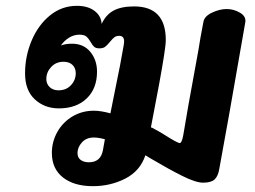

<svg xmlns="http://www.w3.org/2000/svg" viewBox="-20 -620 875 659"><path d="M822 -544 767 -230 733 -42Q729 -16 717 -4.5Q705 7 677 7Q652 7 605 -16.5Q558 -40 499 -75Q483 -85 479 -87Q461 -33 410 -7Q359 19 299 19Q234 19 196 -11Q158 -41 158 -95Q158 -134 177 -167.5Q196 -201 229 -220.5Q262 -240 302 -240Q326 -240 359 -231L374 -306Q395 -407 403 -456Q404 -461 405 -467Q406 -473 406 -478Q406 -497 389 -497Q379 -497 372.5 -492Q366 -487 358 -477Q348 -465 341 -459.5Q334 -454 321 -454Q309 -454 303 -459.5Q297 -465 291 -476Q284 -488 276.5 -494.5Q269 -501 253 -501Q234 -501 217.5 -491Q201 -481 189 -464Q206 -470 227 -470Q267 -470 290 -442Q313 -414 313 -374Q313 -316 277.5 -282Q242 -248 182 -248Q133 -248 99.5 -279Q66 -310 66 -368Q66 -427 88.5 -480.5Q111 -534 151.5 -567Q192 -600 244 -600Q281 -600 304 -583Q327 -566 329 -538Q343 -569 369.5 -583.5Q396 -598 440 -598Q549 -598 549 -483Q549 -467 543 -429Q532 -357 498 -183Q499 -182 500.5 -182Q502 -182 503 -181Q521 -172 545 -157Q589 -129 597 -129Q604 -129 609 -156L627 -261L661 -448Q666 -482 678 -544Q681 -564 707.5 -576.5Q734 -589 758 -589Q782 -589 803.5 -576.5Q825 -564 822 -544ZM198 -408Q172 -408 155.5 -390Q139 -372 139 -349Q139 -332 150.5 -321Q162 -310 181 -310Q207 -310 223.5 -327.5Q240 -345 240 -369Q240 -386 229 -397Q218 -408 198 -408ZM333 -103Q340 -140 340 -142Q318 -148 302 -148Q276 -148 261 -131Q246 -114 246 -95Q246 -79 257 -71Q268 -63 285 -63Q325 -63 333 -103Z"/></svg>

Font: Mali
Style: Bold Italic
Weight: 700
Italic angle: -10°
Version: Version 1.000; ttfautohint (v1.6)